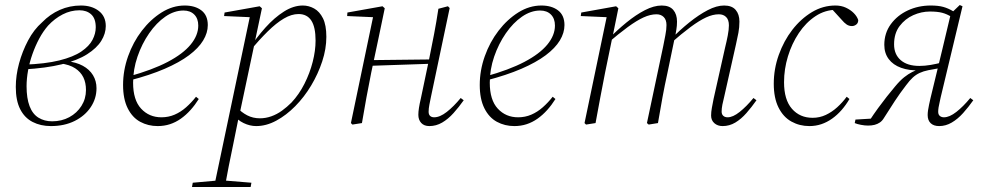

<svg xmlns="http://www.w3.org/2000/svg" viewBox="-20 -491 3927 766"><path d="M183 12Q142 12 110 -4.5Q78 -21 60.5 -55.5Q43 -90 43 -144Q43 -190 56 -238Q69 -286 92 -329.5Q115 -373 148 -402Q179 -434 218.5 -451.5Q258 -469 303 -469Q346 -469 374 -447.5Q402 -426 402 -387Q402 -357 384 -328Q366 -299 327.5 -274.5Q289 -250 226.5 -234.5Q164 -219 74 -214L75 -233Q161 -236 217 -250Q273 -264 304.5 -285.5Q336 -307 349 -332Q362 -357 362 -382Q362 -417 344 -433.5Q326 -450 297 -450Q262 -450 230 -433.5Q198 -417 172 -389Q152 -366 136.5 -337Q121 -308 109.5 -275.5Q98 -243 92 -210Q86 -177 86 -147Q86 -99 98 -67.5Q110 -36 133.5 -21.5Q157 -7 188 -7Q226 -7 256.5 -23.5Q287 -40 305 -68.5Q323 -97 323 -132Q323 -161 312.5 -182.5Q302 -204 280 -218.5Q258 -233 221 -238L246 -253V-247Q284 -243 310.5 -228.5Q337 -214 351 -191Q365 -168 365 -139Q365 -98 342 -63.5Q319 -29 278 -8.5Q237 12 183 12Z M609 12Q571 12 539.5 -5Q508 -22 489.5 -59Q471 -96 471 -152Q471 -210 491 -266.5Q511 -323 546 -368.5Q581 -414 625 -441.5Q669 -469 717 -469Q758 -469 783.5 -449.5Q809 -430 809 -391Q809 -360 790.5 -329.5Q772 -299 734 -270.5Q696 -242 637 -216.5Q578 -191 497 -170L494 -186Q588 -212 649 -244Q710 -276 740.5 -313Q771 -350 771 -389Q771 -417 755 -433Q739 -449 712 -449Q675 -449 639.5 -424.5Q604 -400 575 -358Q546 -316 528.5 -265Q511 -214 511 -161Q511 -92 543 -57.5Q575 -23 624 -23Q652 -23 676.5 -33.5Q701 -44 722.5 -63Q744 -82 762 -105L773 -96Q758 -72 740 -52Q722 -32 701.5 -17.5Q681 -3 658 4.5Q635 12 609 12Z M746 255 749 238 850 229H873L983 238L980 255ZM834 255 978 -430 987 -422 874 -427 876 -441 1016 -466 1025 -458 996 -321 995 -315 935 -32 932 -22Q921 34 911 82Q901 130 892.5 172.5Q884 215 877 255ZM1002 12Q977 12 952 0Q927 -12 911 -34L926 -62Q943 -43 966 -31Q989 -19 1017 -19Q1040 -19 1062.5 -27Q1085 -35 1105 -49.5Q1125 -64 1143 -82Q1173 -114 1194.5 -156.5Q1216 -199 1227.5 -244Q1239 -289 1239 -329Q1239 -383 1222 -409Q1205 -435 1171 -435Q1143 -435 1112.5 -417Q1082 -399 1048.5 -366Q1015 -333 977 -288L966 -292H971Q1003 -341 1039 -381Q1075 -421 1113 -445Q1151 -469 1188 -469Q1212 -469 1233.5 -457Q1255 -445 1268.5 -418Q1282 -391 1282 -344Q1282 -296 1265.5 -246Q1249 -196 1221.5 -150Q1194 -104 1158 -67.5Q1122 -31 1082 -9.5Q1042 12 1002 12Z M1386 6 1380 0 1470 -431 1478 -422 1365 -427 1366 -441 1506 -466 1515 -458 1490 -338 1461 -201Q1451 -151 1442 -102.5Q1433 -54 1424 0ZM1444 -228 1446 -251 1712 -254 1710 -237ZM1693 12Q1672 12 1660.5 -0.5Q1649 -13 1649 -33Q1649 -45 1651.5 -61Q1654 -77 1659 -98L1693 -260Q1703 -309 1712 -356Q1721 -403 1729 -456L1767 -466L1774 -459L1699 -103Q1696 -88 1693 -73Q1690 -58 1690 -45Q1690 -34 1696 -28.5Q1702 -23 1712 -23Q1735 -23 1762.5 -44.5Q1790 -66 1818 -100L1830 -91Q1811 -64 1789.5 -40Q1768 -16 1744 -2Q1720 12 1693 12Z M2032 12Q1994 12 1962.5 -5Q1931 -22 1912.5 -59Q1894 -96 1894 -152Q1894 -210 1914 -266.5Q1934 -323 1969 -368.5Q2004 -414 2048 -441.5Q2092 -469 2140 -469Q2181 -469 2206.5 -449.5Q2232 -430 2232 -391Q2232 -360 2213.5 -329.5Q2195 -299 2157 -270.5Q2119 -242 2060 -216.5Q2001 -191 1920 -170L1917 -186Q2011 -212 2072 -244Q2133 -276 2163.5 -313Q2194 -350 2194 -389Q2194 -417 2178 -433Q2162 -449 2135 -449Q2098 -449 2062.5 -424.5Q2027 -400 1998 -358Q1969 -316 1951.5 -265Q1934 -214 1934 -161Q1934 -92 1966 -57.5Q1998 -23 2047 -23Q2075 -23 2099.5 -33.5Q2124 -44 2145.5 -63Q2167 -82 2185 -105L2196 -96Q2181 -72 2163 -52Q2145 -32 2124.5 -17.5Q2104 -3 2081 4.5Q2058 12 2032 12Z M2318 6 2312 0 2402 -431 2410 -422 2297 -427 2299 -441 2438 -466 2447 -458 2424 -345 2423 -342 2394 -201Q2384 -151 2375 -102.5Q2366 -54 2356 0ZM2568 6 2561 0 2626 -307Q2630 -328 2634.5 -350.5Q2639 -373 2639 -391Q2639 -412 2628 -423Q2617 -434 2599 -434Q2575 -434 2547.5 -421.5Q2520 -409 2484.5 -383Q2449 -357 2401 -316L2400 -332H2404Q2441 -370 2479 -401Q2517 -432 2553 -450.5Q2589 -469 2620 -469Q2651 -469 2666 -451.5Q2681 -434 2681 -405Q2681 -388 2678.5 -373.5Q2676 -359 2673 -342L2671 -336L2643 -201Q2632 -151 2623 -102.5Q2614 -54 2605 0ZM2863 12Q2843 12 2830 0.5Q2817 -11 2817 -30Q2817 -44 2820 -60.5Q2823 -77 2827 -97L2873 -302Q2879 -326 2883.5 -349.5Q2888 -373 2888 -390Q2888 -412 2877 -423Q2866 -434 2848 -434Q2824 -434 2797 -421.5Q2770 -409 2735.5 -383.5Q2701 -358 2653 -316L2651 -333H2655Q2692 -371 2730 -401.5Q2768 -432 2803.5 -450.5Q2839 -469 2869 -469Q2900 -469 2915 -451.5Q2930 -434 2930 -405Q2930 -382 2926 -360.5Q2922 -339 2916 -313L2869 -104Q2865 -89 2862 -73.5Q2859 -58 2859 -46Q2859 -35 2865.5 -29Q2872 -23 2883 -23Q2904 -23 2931 -44.5Q2958 -66 2986 -100L2998 -91Q2979 -64 2958 -40Q2937 -16 2913.5 -2Q2890 12 2863 12Z M3209 12Q3170 12 3137.5 -6Q3105 -24 3086 -62Q3067 -100 3067 -157Q3067 -216 3087 -272Q3107 -328 3141 -372Q3175 -416 3219 -442.5Q3263 -469 3313 -469Q3336 -469 3354.5 -460.5Q3373 -452 3386 -439Q3399 -426 3404 -411Q3404 -399 3396 -393Q3388 -387 3379 -387Q3367 -387 3357.5 -393.5Q3348 -400 3338 -412L3296 -458H3325V-452H3318Q3272 -452 3233.5 -426.5Q3195 -401 3167 -359Q3139 -317 3123.5 -266Q3108 -215 3108 -163Q3108 -93 3139.5 -57Q3171 -21 3222 -21Q3250 -21 3274.5 -32.5Q3299 -44 3320 -63Q3341 -82 3358 -105L3369 -96Q3355 -72 3337.5 -52Q3320 -32 3299.5 -17.5Q3279 -3 3256.5 4.5Q3234 12 3209 12Z M3390 0 3393 -14 3477 -19 3447 -7Q3466 -36 3483.5 -60Q3501 -84 3518 -105.5Q3535 -127 3551 -146Q3571 -170 3587.5 -183Q3604 -196 3619 -203.5Q3634 -211 3649 -216L3650 -210Q3607 -209 3575 -220.5Q3543 -232 3525.5 -255.5Q3508 -279 3508 -312Q3508 -359 3534 -394.5Q3560 -430 3602 -449.5Q3644 -469 3693 -469Q3723 -469 3743 -463.5Q3763 -458 3783 -446L3809 -471L3820 -466L3733 -103Q3731 -92 3728.5 -82Q3726 -72 3724.5 -62.5Q3723 -53 3723 -45Q3723 -34 3729.5 -28.5Q3736 -23 3746 -23Q3768 -23 3795.5 -44.5Q3823 -66 3851 -100L3863 -91Q3844 -64 3822.5 -40Q3801 -16 3777 -2Q3753 12 3727 12Q3705 12 3693 0.5Q3681 -11 3681 -32Q3681 -41 3682.5 -51Q3684 -61 3686.5 -73Q3689 -85 3692 -98L3739 -292Q3748 -329 3756.5 -365.5Q3765 -402 3774 -439L3777 -423Q3758 -435 3739 -440Q3720 -445 3690 -445Q3656 -445 3623.5 -430.5Q3591 -416 3569 -387Q3547 -358 3547 -314Q3547 -274 3573.5 -251Q3600 -228 3648 -228Q3670 -228 3693 -232Q3716 -236 3739 -242V-221L3684 -211Q3664 -207 3649 -200Q3634 -193 3621.5 -181.5Q3609 -170 3595 -151Q3571 -120 3550 -88Q3529 -56 3507 -21Q3500 -9 3490.5 -2.5Q3481 4 3469.5 7Q3458 10 3443 10Q3430 10 3414.5 7Q3399 4 3390 0Z"/></svg>

Font: Source Serif 4 48pt Light
Style: Italic
Weight: 300
Italic angle: -12°
Designer: Frank Grießhammer
Foundry: Adobe Systems Incorporated
Version: Version 4.004;hotconv 1.0.116;makeotfexe 2.5.65601